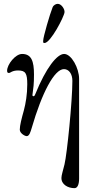

<svg xmlns="http://www.w3.org/2000/svg" viewBox="-20 -695 500 1000"><path d="M212 -471C243 -471 314 -608 316 -631C318 -647 300 -675 281 -675C272 -675 259 -669 254 -657C240 -623 205 -502 205 -484C205 -475 203 -471 212 -471ZM368 285C384 285 392 265 392 235V-284C392 -340 352 -414 314 -414C277 -414 219 -341 164 -205C159 -193 157 -194 154 -194C151 -194 148 -197 149 -201C154 -238 157 -255 157 -307C157 -376 144 -414 95 -414C60 -414 17 -359 17 -327C17 -317 20 -315 27 -315C34 -315 43 -328 74 -328C113 -328 122 -313 122 -256C122 -204 114 -156 104 -119C93 -80 83 -41 83 -20C83 -1 109 14 119 14C133 14 139 -8 145 -28C198 -211 263 -335 313 -335C339 -335 357 -310 357 -274C357 -169 329 108 316 161C309 191 300 217 300 231C299 266 334 285 368 285Z"/></svg>

Font: EB Garamond
Style: Regular
Weight: 400
Designer: Georg Duffner and Octavio Pardo
Foundry: Georg Duffner
Version: Version 1.000;PS 001.000;hotconv 1.0.88;makeotf.lib2.5.64775